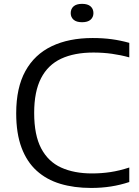

<svg xmlns="http://www.w3.org/2000/svg" viewBox="-20 -942 704 972"><path d="M441 9.5Q355 9.5 285.2 -11.5Q215.5 -32.5 165.8 -77.5Q116 -122.5 89 -194.5Q62 -266.5 62 -368.5Q62 -498 108.5 -582.2Q155 -666.5 241.8 -708Q328.5 -749.5 449 -749.5Q501 -749.5 545.5 -743.5Q590 -737.5 634.5 -725V-651.5Q591.5 -663.5 546.2 -669.8Q501 -676 453 -676Q356.5 -676 289.5 -644.8Q222.5 -613.5 187.8 -546Q153 -478.5 153 -370.5Q153 -258 188.5 -190.8Q224 -123.5 289.5 -93.8Q355 -64 445.5 -64Q494 -64 539 -70.8Q584 -77.5 634.5 -94V-20.5Q589.5 -5.5 541.8 2Q494 9.5 441 9.5ZM395.5 -829.5Q367 -829.5 352.5 -842.2Q338 -855 338 -875.5Q338 -897 352.5 -909.8Q367 -922.5 395.5 -922.5Q424 -922.5 438.5 -909.8Q453 -897 453 -875.5Q453 -855 438.5 -842.2Q424 -829.5 395.5 -829.5Z"/></svg>

Font: Encode Sans SC Expanded
Style: Regular
Weight: 400
Width: 7
Designer: Multiple Designers
Foundry: Impallari Type
Version: Version 3.002